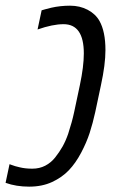

<svg xmlns="http://www.w3.org/2000/svg" viewBox="-62 -660 417 689"><path d="M294.9 -585Q316.4 -546.9 316.4 -480Q316.4 -428.7 300.3 -354.5L279.8 -257.8Q271 -217.8 259.8 -183.1Q248.5 -148.4 229 -111.6Q209.5 -74.7 185.1 -49.1Q160.6 -23.4 124.8 -6.8Q88.9 9.8 42.5 9.8Q-3.9 9.8 -42 -3.9L-27.8 -70.8Q-26.9 -70.8 -20.3 -68.1Q-13.7 -65.4 -7.3 -63.7Q-1 -62 8.8 -59.6Q28.3 -54.7 54 -54.7Q79.6 -54.7 100.3 -65.4Q121.1 -76.2 136 -95Q150.9 -113.8 162.4 -134Q173.8 -154.3 182.6 -179.7Q196.8 -223.1 204.1 -257.8L224.6 -354.5Q238.8 -421.4 238.8 -468.3Q238.8 -573.2 166 -573.2Q127 -573.2 72.8 -554.2L87.4 -623Q89.4 -623.5 100.3 -626.7Q111.3 -629.9 122.1 -632.3Q154.3 -639.6 189.5 -639.6Q224.6 -639.6 252.7 -624.8Q280.8 -609.9 294.9 -585Z"/></svg>

Font: Open Sans Hebrew Condensed
Style: Italic
Weight: 400
Width: 3
Italic angle: -12°
Foundry: Ascender Corporation, Yanek Iontef
Version: Version 2.001;PS 002.001;hotconv 1.0.70;makeotf.lib2.5.58329